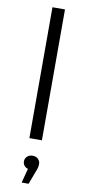

<svg xmlns="http://www.w3.org/2000/svg" viewBox="-107 -781 484 1072"><g transform="rotate(10 134.5 -245.0)"><path d="M99.1 0V-742H170.1V0ZM99.5 251.8 128 144.2 134.6 172.2Q115.6 172.2 103.6 161.1Q91.6 150 91.6 133.2Q91.6 116 103.7 104.8Q115.7 93.6 134.6 93.6Q154.6 93.6 166.1 105.5Q177.6 117.4 177.6 133.2Q177.6 142.9 175.1 154Q172.5 165.1 166.5 178.2L139 251.8Z"/></g></svg>

Font: Montserrat Thin
Style: Regular
Weight: 100
Designer: Julieta Ulanovsky
Foundry: Julieta Ulanovsky
Version: Version 9.000